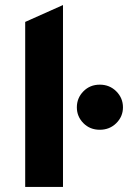

<svg xmlns="http://www.w3.org/2000/svg" viewBox="-20 -742 508 762"><path d="M80 0V-655L230 -722V0ZM376 -227Q337 -227 311 -253.2Q285 -279.5 285 -316Q285 -353 311 -379.5Q337 -406 376 -406Q415 -406 441.5 -379.5Q468 -353 468 -316Q468 -279.5 441.5 -253.2Q415 -227 376 -227Z"/></svg>

Font: Overpass Black
Style: Regular
Weight: 900
Designer: Delve Withrington, Dave Bailey, Thomas Jockin
Foundry: Delve Fonts LLC
Version: Version 4.000; ttfautohint (v1.8.3)